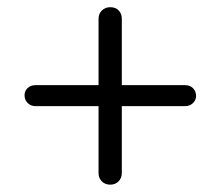

<svg xmlns="http://www.w3.org/2000/svg" viewBox="-20 -519 602 528"><path d="M489.5 -227.2H77.2Q64.5 -227.2 56 -235.8Q47.5 -244.2 47.5 -257Q47.5 -269 56 -276.9Q64.5 -284.8 77.2 -284.8H489.5Q502.2 -284.8 510.8 -276.4Q519.2 -268 519.2 -255.2Q519.2 -244 510.8 -235.6Q502.2 -227.2 489.5 -227.2ZM283 -11.2Q269.2 -11.2 260.1 -20.2Q251 -29.2 251 -43V-466.8Q251 -481.2 260.2 -490.2Q269.5 -499.2 283.2 -499.2Q298 -499.2 306.5 -490.2Q315 -481.2 315 -467.5V-43.8Q315 -29.2 306 -20.2Q297 -11.2 283 -11.2Z"/></svg>

Font: Quicksand Variable Light
Style: Regular
Weight: 300
Designer: Andrew Paglinawan
Foundry: Andrew Paglinawan
Version: Version 3.004